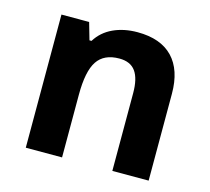

<svg xmlns="http://www.w3.org/2000/svg" viewBox="-81 -612 772 706"><g transform="rotate(15 305.0 -258.5)"><path d="M540.5 0H402.3V-295.9Q402.3 -351.1 382.8 -378.4Q363.3 -405.8 320.8 -405.8Q262.7 -405.8 236.8 -366.9Q210.9 -328.1 210.9 -238.8V0H72.8V-506.8H178.2L196.8 -441.9H204.6Q227.5 -479 268.1 -497.8Q308.6 -516.6 360.4 -516.6Q448.7 -516.6 494.6 -468.8Q540.5 -420.9 540.5 -330.6Z"/></g></svg>

Font: Bpm'online Open Sans
Style: Bold
Weight: 700
Foundry: Ascender Corporation
Version: Version 1.10